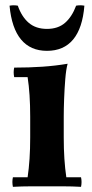

<svg xmlns="http://www.w3.org/2000/svg" viewBox="-20 -722 358 744"><path d="M294 -35Q298 -17 294 2Q260 0 224.5 0Q189 0 162 0Q135 0 100 0Q65 0 30 2Q26 -17 30 -35H87Q92 -69 94.5 -107Q97 -145 97 -190V-270Q97 -359 87 -423H35Q31 -442 35 -460Q93 -460 144 -463.5Q195 -467 242 -475Q236 -453 233 -416Q230 -379 228.5 -339.5Q227 -300 227 -270V-190Q227 -145 229.5 -107Q232 -69 237 -35ZM275 -700Q291 -703 307 -700Q300 -613 263.5 -569Q227 -525 162 -525Q98 -525 61.5 -569Q25 -613 17 -700Q33 -703 49 -700Q64 -657 91.5 -633.5Q119 -610 162 -610Q205 -610 232 -633.5Q259 -657 275 -700Z"/></svg>

Font: Poltawski Nowy
Style: Bold
Weight: 700
Designer: Adam Pótawski, Mateusz Machalski, Borys Kosmynka, Ania Wieluska
Foundry: Capitalics.wtf
Version: Version 1.001;gftools[0.9.25]